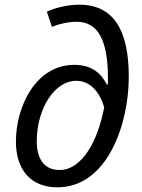

<svg xmlns="http://www.w3.org/2000/svg" viewBox="-20 -790 606 820"><path d="M225 10C439 10 530 -260 530 -462C530 -662 465 -770 318 -770C270 -770 212 -756 180 -740L202 -675C231 -688 274 -697 307 -697C398 -697 441 -620 441 -456C441 -449 441 -439 440 -428H437C414 -473 376 -513 297 -513C134 -513 48 -337 48 -185C48 -68 109 10 225 10ZM234 -64C165 -64 137 -117 137 -186C137 -329 215 -445 305 -445C366 -445 406 -396 425 -332C399 -193 333 -64 234 -64Z"/></svg>

Font: BC Sans
Style: Italic
Weight: 400
Italic angle: -12°
Designer: Monotype Design Team
Designer: Province of B.C.
Foundry: Monotype Imaging Inc.
Version: Version 2.000;GOOG;noto-source:20170915:90ef993387c0